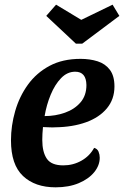

<svg xmlns="http://www.w3.org/2000/svg" viewBox="-20 -782 531 822"><path d="M218 20Q130 20 78.5 -28.5Q27 -77 27 -181Q27 -244 45 -306.5Q63 -369 99.5 -419.5Q136 -470 192 -500Q248 -530 325 -530Q365 -530 398 -519.5Q431 -509 450.5 -483Q470 -457 470 -412Q470 -357 437.5 -318Q405 -279 348 -258.5Q291 -238 217 -237Q205 -236 190 -237Q175 -238 164 -238Q161 -208 161 -183Q161 -131 180.5 -102.5Q200 -74 251 -74Q293 -74 328.5 -94Q364 -114 383 -149Q397 -145 402 -132.5Q407 -120 407 -107Q407 -74 383.5 -45Q360 -16 317.5 2Q275 20 218 20ZM171 -285Q217 -285 258 -299.5Q299 -314 324.5 -343.5Q350 -373 350 -418Q349 -475 302 -475Q268 -475 241.5 -447.5Q215 -420 197 -376.5Q179 -333 171 -285ZM305 -595 178 -714 220 -762 328 -697 462 -762 491 -714 332 -595Z"/></svg>

Font: Sansita Swashed Medium
Style: Regular
Weight: 500
Designer: Pablo Cosgaya
Foundry: Omnibus-Type
Version: Version 1.003; ttfautohint (v1.8.3)